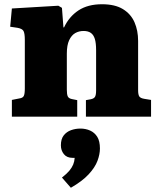

<svg xmlns="http://www.w3.org/2000/svg" viewBox="-20 -550 752 905"><path d="M36 0V-79L71 -86Q87 -88 92 -97.5Q97 -107 97 -133V-362Q97 -392 91 -403.5Q85 -415 62 -419L28 -424L36 -510L255 -523L272 -513L279 -421H282Q306 -472 350 -501Q394 -530 461 -530Q522 -530 559.5 -507Q597 -484 614 -445Q631 -406 631 -357V-125Q631 -104 636.5 -95.5Q642 -87 661 -84L692 -79V0H385V-78L407 -82Q423 -85 428 -94Q433 -103 433 -124V-313Q433 -347 427 -366.5Q421 -386 408 -395Q395 -404 374 -404Q352 -404 334.5 -394Q317 -384 306 -360.5Q295 -337 295 -297V-127Q295 -105 299.5 -95.5Q304 -86 319 -83L344 -78V0ZM314 335 272 287Q295 269 307 254.5Q319 240 325 225.5Q331 211 332 194H322Q295 194 281 176.5Q267 159 267 135Q267 105 280.5 88Q294 71 315 63.5Q336 56 359 56Q384 56 405 65.5Q426 75 438.5 95Q451 115 451 150Q451 177 439.5 208Q428 239 398 271.5Q368 304 314 335Z"/></svg>

Font: Literata 18pt ExtraBold
Style: Regular
Weight: 800
Designer: Latin by Veronika Burian and Jose Scaglione. Greek by Irene Vlachou. Cyrillic by Vera Evstafieva.
Foundry: TypeTogether
Version: Version 3.103;gftools[0.9.29]